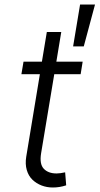

<svg xmlns="http://www.w3.org/2000/svg" viewBox="-20 -817 438 845"><path d="M343.8 -545.5 334.9 -490.4H218.8L160.9 -142.4Q153.1 -94.8 172.8 -74.2Q192.5 -53.6 229 -53.6Q244.3 -53.6 266.7 -58.6L271.3 -1.4Q242.5 8.2 212.7 8.2Q186.1 8.2 163 -0.7Q139.9 -9.6 122.7 -26.1Q105.5 -42.6 97.8 -68.9Q90.2 -95.2 95.5 -127.5L155.5 -490.4H74.2L83.5 -545.5H164.4L186.1 -676.1H249.6L228 -545.5ZM301.8 -612.9 332.4 -796.9H398.1L348.7 -612.9Z"/></svg>

Font: Karasuma Gothic
Style: Light Italic
Weight: 300
Italic angle: 9.39998°
Designer: Rasmus Andersson / Ryoko Nishizuka
Foundry: rsms
Version: Version 1.00